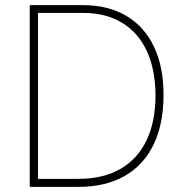

<svg xmlns="http://www.w3.org/2000/svg" viewBox="-20 -727 715 747"><path d="M95.7 0V-707H302.7Q400.9 -707 471.4 -665.3Q542 -623.5 579.3 -544.7Q616.7 -465.8 616.2 -356.4Q616.2 -244.1 577.4 -164.1Q538.6 -84 464.4 -42Q390.1 0 286.1 0ZM286.1 -31.2Q381.3 -31.2 448.5 -69.8Q515.6 -108.4 550.3 -181.4Q585 -254.4 585 -356.4Q584.5 -456.5 551.3 -528.3Q518.1 -600.1 454.8 -638.4Q391.6 -676.8 302.7 -676.8H127.9V-31.2Z"/></svg>

Font: Pretendard Thin
Style: Regular
Weight: 100
Designer: Base glyphs from Inter by Rasmus Andersson; Hangeul glyphs from Noto Sans CJK(Source Han Sans) by Jang Soo-young and Kan
Foundry: Kil Hyung-jin
Version: Version 1.309